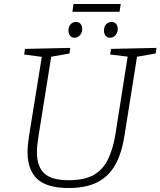

<svg xmlns="http://www.w3.org/2000/svg" viewBox="-20 -935 804 962"><path d="M536 -690 764 -695 760 -667 657 -649 668 -660 604 -257Q591 -171 559 -112Q527 -53 470 -23Q413 7 323 7Q216 7 167 -38Q118 -83 118 -173Q118 -191 120 -210.5Q122 -230 125 -251L191 -660L198 -649L101 -662L105 -690L332 -695L328 -667L227 -649L238 -660L172 -247Q169 -227 167 -208.5Q165 -190 165 -174Q165 -101 201.5 -66.5Q238 -32 324 -32Q403 -32 449.5 -58.5Q496 -85 521 -136.5Q546 -188 558 -260L621 -660L629 -650L532 -662ZM353 -746Q339 -746 331 -756Q323 -766 323 -782Q323 -801 333.5 -813Q344 -825 361 -825Q375 -825 383.5 -815.5Q392 -806 392 -790Q392 -772 381 -759Q370 -746 353 -746ZM532 -746Q517 -746 509 -756Q501 -766 501 -782Q501 -801 511.5 -813Q522 -825 539 -825Q553 -825 561.5 -815.5Q570 -806 570 -790Q570 -772 559 -759Q548 -746 532 -746ZM585 -915 579 -876H343L348 -915Z"/></svg>

Font: Bitter Thin Light
Style: Italic
Weight: 300
Italic angle: -9°
Version: Version 2.002